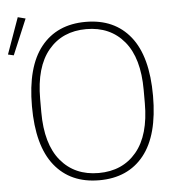

<svg xmlns="http://www.w3.org/2000/svg" viewBox="-75 -809 815 872"><g transform="rotate(-5 332.5 -373.0)"><path d="M343 12Q212 12 139.5 -78.5Q67 -169 67 -349Q67 -529 139.5 -619.5Q212 -710 343 -710Q474 -710 546.5 -619.5Q619 -529 619 -349Q619 -169 546.5 -78.5Q474 12 343 12ZM343 -21Q452 -21 515.5 -97Q579 -173 579 -319V-379Q579 -525 515.5 -601Q452 -677 343 -677Q234 -677 170.5 -601Q107 -525 107 -379V-319Q107 -173 170.5 -97Q234 -21 343 -21ZM5 -587 -21 -593 38 -758 73 -749Z"/></g></svg>

Font: IBM Plex Sans ExtLt
Style: Regular
Weight: 200
Designer: Mike Abbink, Paul van der Laan, Pieter van Rosmalen
Foundry: Bold Monday
Version: Version 3.005